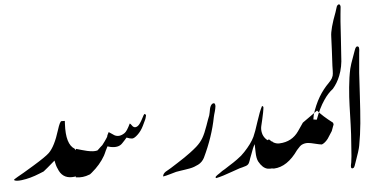

<svg xmlns="http://www.w3.org/2000/svg" viewBox="-20 -806 1708 872"><path d="M319.3 -130.4Q277.8 -150.4 274.9 -243.2L274.4 -256.8L259.3 -255.9Q252 -255.4 243.2 -215.3Q227.1 -141.1 201.7 -111.3Q187 -94.2 131.8 -53.7Q78.6 -14.6 59.1 -2Q40.5 10.3 44.4 12.2Q52.7 17.6 78.6 12.2Q117.7 3.9 159.2 -17.6L178.2 -27.3L196.8 -45.4Q215.8 -64 227.5 -76.7L231 -65.4Q236.3 -47.4 247.1 -30.3Q270.5 7.3 318.8 -3.4Q319.8 -3.9 320.3 -3.9L348.6 -63.5ZM46.9 45.9Z M422.4 -122.6Q413.1 -119.6 402.8 -119.1Q390.6 -118.7 376 -120.6Q361.3 -123 350.1 -125Q329.6 -128.9 325.2 -129.9Q309.6 -95.2 294.4 -60.5L324.7 -0.5Q325.2 -0.5 325.7 -0.5Q357.4 1.5 385.3 -12.7Q387.2 -13.2 388.7 -14.2Q392.6 -17.6 396.5 -21.5Q433.1 -57.6 452.1 -99.1Q452.6 -100.6 456.1 -109.4Q458.5 -115.7 460 -120.6Q460.4 -120.6 460 -121.1Q461.4 -124 462.9 -127.9Q465.3 -134.8 467.3 -139.6Q467.8 -141.1 468.8 -141.1Q473.6 -140.1 481.4 -138.7Q518.1 -134.3 534.2 -154.3Q542.5 -165 543.9 -166.5Q545.4 -168.9 548.3 -172.4Q550.8 -176.3 554.7 -181.2Q570.3 -176.3 580.1 -176.8Q590.3 -177.7 604.5 -193.8Q619.6 -210.4 628.9 -234.9Q638.7 -259.8 639.6 -263.7Q640.6 -267.6 641.1 -269.5Q645 -285.2 641.6 -285.6Q640.6 -286.1 635.7 -288.6Q632.3 -284.2 627.4 -271.5Q615.2 -241.2 606 -233.9Q590.8 -221.2 578.6 -236.8Q573.2 -243.7 569.3 -245.1Q556.2 -210 545.9 -201.7Q522 -182.1 499.5 -191.9Q496.6 -193.4 490.7 -196.8Q484.4 -200.2 473.6 -206.1Q471.2 -199.7 467.8 -191.9Q467.8 -186 464.4 -180.2Q457 -166 444.8 -147Q440.4 -141.6 436 -137.7Q432.6 -133.3 428.7 -129.4Q425.3 -125.5 422.4 -122.6Z M721.2 -4.4Q720.2 -10.7 724.1 -16.8Q728 -22.9 732.9 -26.6Q737.8 -30.3 745.6 -35.4Q753.4 -40.5 756.3 -43Q764.2 -48.8 784.9 -64.9Q805.7 -81.1 816.4 -89.6Q827.1 -98.1 842.8 -112.1Q858.4 -126 870.6 -138.7Q888.7 -157.7 898.7 -178.7Q908.7 -199.7 917.5 -234.9Q926.3 -270 930.2 -281.7Q931.2 -285.6 932.1 -294.9Q933.1 -304.2 933.8 -311.8Q934.6 -319.3 938 -326.7Q941.4 -334 947.3 -336.2Q953.1 -338.4 955.6 -334.5Q958 -330.6 958.5 -324.2Q958.5 -318.4 957.5 -311.5Q956.5 -304.7 955.6 -299.3Q954.6 -293.9 953.1 -286.9Q951.7 -279.8 951.2 -274.9Q941.9 -184.6 905.8 -88.9Q901.9 -79.6 895.3 -71.5Q888.7 -63.5 879.9 -58.1Q871.1 -52.7 861.8 -48.3Q852.5 -43.9 841.1 -40.8Q829.6 -37.6 820.1 -35.4Q810.5 -33.2 798.8 -30.3Q787.1 -27.3 779.8 -25.4Q774.4 -23.4 753.7 -15.4Q732.9 -7.3 721.2 -4.4Z M1217.8 -41.5Q1207 -39.1 1195.3 -40Q1172.4 -43 1152.8 -72.3Q1143.6 -86.4 1140.6 -116.2Q1137.7 -146 1136.7 -151.4Q1132.3 -142.6 1128.9 -131.8Q1125.5 -121.1 1122.1 -107.4Q1118.2 -93.8 1116.2 -86.9Q1115.7 -84.5 1114.3 -78.6Q1112.8 -72.8 1111.3 -68.4Q1109.9 -64 1107.4 -60.5Q1104.5 -56.2 1097.7 -52.7Q1090.8 -49.3 1080.6 -45.9Q1070.3 -42.5 1067.9 -41.5Q1057.6 -37.1 1034.9 -26.6Q1012.2 -16.1 994.6 -8.8Q972.7 0 961.9 2.9Q957 0 960.9 -4.9Q963.9 -8.3 967.3 -11.2Q970.7 -13.7 977.1 -19Q985.4 -26.4 989.7 -29.8Q998.5 -35.6 1001.5 -38.1Q1004.9 -41 1019 -51.8Q1033.2 -62.5 1039.3 -67.4Q1045.4 -72.3 1056.2 -81.5Q1066.9 -90.8 1074.7 -98.6Q1082.5 -106.9 1089.4 -115.7Q1119.1 -153.3 1130.9 -184.6Q1138.2 -204.6 1148.9 -252.4Q1159.7 -300.3 1169.9 -324.2H1171.4Q1175.8 -322.8 1176.3 -319.3Q1176.8 -314.9 1174.8 -293.9Q1173.3 -279.3 1170.9 -262.7Q1168.5 -246.6 1166.5 -232.4Q1164.6 -217.8 1169.4 -202.6Q1173.8 -187.5 1186.5 -175.8Q1193.8 -168.5 1208 -165Q1213.4 -163.6 1218.3 -162.6L1244.1 -110.4Z M1329.1 -124.5Q1285.2 -48.3 1224.6 -40.5Q1189 -40.5 1166 -67.9L1159.2 -140.1L1201.2 -173.3Q1225.6 -151.4 1249.5 -154.8Q1306.2 -162.1 1333.5 -210Q1334 -210.4 1334 -210.9L1355.5 -249L1419.9 -303.7Q1444.8 -278.8 1492.2 -249Q1495.1 -243.7 1495.1 -238.8Q1495.1 -242.7 1486.8 -210.9Q1477.1 -193.8 1468.3 -175.8Q1456.1 -156.7 1441.9 -149.9Q1432.1 -149.9 1411.1 -153.3Q1390.1 -156.7 1379.9 -156.7Q1364.3 -156.7 1351.1 -148.9Q1343.3 -144.5 1329.1 -124.5ZM1416 -235.8Z M1404.8 -283.2Q1403.8 -273.4 1403.3 -264.6L1402.8 -263.7Q1418.5 -261.7 1418.9 -262.7Q1432.6 -315.4 1453.6 -352.5Q1470.2 -382.8 1491.7 -402.3Q1510.7 -428.7 1520.5 -461.9Q1532.7 -502 1529.8 -550.8Q1528.8 -577.6 1528.3 -629.9Q1527.3 -683.1 1526.4 -709Q1525.9 -718.8 1526.4 -741.2Q1526.9 -762.7 1526.9 -774.4Q1526.9 -779.8 1523.9 -783.7Q1521 -787.6 1516.1 -785.2Q1512.2 -783.2 1509.8 -776.9Q1507.8 -771 1506.3 -761.7Q1504.9 -753.4 1503.9 -751Q1481.9 -674.3 1484.4 -640.1Q1485.8 -619.1 1487.3 -575.2Q1490.2 -508.8 1489.7 -507.3Q1490.2 -505.9 1491.2 -484.4Q1492.2 -469.7 1490.7 -461.9Q1487.8 -449.2 1481.9 -441.4Q1481.4 -439.9 1473.6 -430.2Q1449.2 -401.4 1432.6 -367.2Q1414.1 -328.6 1404.8 -283.2Z M1603 -595.2Q1606 -595.2 1608.2 -593.3Q1610.4 -591.3 1610.8 -587.4Q1611.3 -583.5 1611.6 -580.8Q1611.8 -578.1 1611.6 -573.2Q1611.3 -568.4 1611.3 -568.4Q1611.3 -557.6 1611.3 -538.6Q1611.3 -519.5 1611.3 -503.9Q1611.3 -488.3 1611.3 -474.6Q1611.8 -445.8 1614.3 -372.3Q1616.7 -298.8 1616.5 -246.1Q1616.2 -193.4 1611.3 -144Q1609.9 -125 1593.8 -64.9Q1593.3 -64 1592.5 -60.3Q1591.8 -56.6 1591.1 -54.2Q1590.3 -51.8 1589.1 -48.6Q1587.9 -45.4 1585.9 -43.7Q1584 -42 1581.5 -41.5Q1578.1 -41 1576.2 -42.7Q1574.2 -44.4 1574 -48.1Q1573.7 -51.8 1573.7 -54.9Q1573.7 -58.1 1574.5 -62.3Q1575.2 -66.4 1575.2 -67.4Q1576.2 -81.1 1576.2 -96.2Q1576.2 -111.3 1575.7 -130.1Q1575.2 -148.9 1575.2 -158.7Q1575.2 -192.9 1572.5 -241.7Q1569.8 -290.5 1567.6 -326.9Q1565.4 -363.3 1565.7 -409.2Q1565.9 -455.1 1570.8 -493.7Q1572.8 -505.9 1575.7 -518.3Q1578.6 -530.8 1583.5 -548.1Q1588.4 -565.4 1589.8 -572.3Q1590.3 -573.2 1590.6 -575Q1590.8 -576.7 1591.3 -577.9Q1591.8 -579.1 1592.3 -581.1Q1592.8 -583 1593.3 -584.5Q1593.8 -585.9 1594.5 -587.6Q1595.2 -589.4 1596.2 -590.6Q1597.2 -591.8 1598.1 -593Q1599.1 -594.2 1600.3 -594.7Q1601.6 -595.2 1603 -595.2Z"/></svg>

Font: Dehalvi Khush Khat
Style: Regular
Weight: 400
Version: Version 002.500